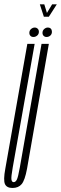

<svg xmlns="http://www.w3.org/2000/svg" viewBox="-44 -882 288 906"><path d="M15 5Q43 5 58.2 -13.2Q73.5 -31.5 83.5 -85.5L186.5 -675H152L49.5 -91.5Q41.5 -46.5 35.5 -34.5Q29.5 -22.5 20.5 -22.5Q12 -22.5 10 -34.5Q8 -46.5 16 -91.5L119.5 -675H85L-19 -85.5Q-29 -31.5 -20.5 -13.2Q-12 5 15 5ZM114 -707.5Q123.5 -707.5 131.5 -714.2Q139.5 -721 139.5 -732Q139.5 -741 133.8 -746.5Q128 -752 120 -752Q110.5 -752 102.5 -745Q94.5 -738 94.5 -727Q94.5 -718 99.8 -712.8Q105 -707.5 114 -707.5ZM175.5 -707.5Q186 -707.5 193.5 -714.2Q201 -721 201 -732Q201 -741 196 -746.5Q191 -752 181.5 -752Q172.5 -752 164.5 -745Q156.5 -738 156.5 -727Q156.5 -718 162 -712.8Q167.5 -707.5 175.5 -707.5ZM163 -803H186.5L224 -861.5H202L177.5 -821L165 -861.5H144Z"/></svg>

Font: Anybody UltraCondensed ExtraLight
Style: Italic
Weight: 250
Width: 1
Italic angle: -10°
Version: Version 1.113;gftools[0.9.25]